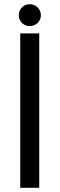

<svg xmlns="http://www.w3.org/2000/svg" viewBox="-20 -900 286 920"><path d="M123 -775C152 -775 176 -798 176 -827C176 -856 152 -880 123 -880C92 -880 70 -856 70 -827C70 -798 92 -775 123 -775ZM77 0H168V-740H77Z"/></svg>

Font: Matrixport Regular
Style: Regular
Weight: 400
Designer: Ninad Kale (Devanagari), Jonny Pinhorn (Latin)
Foundry: Indian Type Foundry
Version: Version 3.200;PS 1.000;hotconv 16.6.54;makeotf.lib2.5.65590